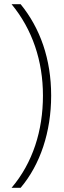

<svg xmlns="http://www.w3.org/2000/svg" viewBox="-20 -734 304 912"><path d="M223 -280C223 -453 171 -600 78 -714H35C134 -594 184 -444 184 -280C184 -114 136 39 35 158H78C171 48 223 -107 223 -280Z"/></svg>

Font: Noto Sans Canadian Aboriginal ExtraLight
Style: Regular
Weight: 200
Designer: Monotype Design Team, Typotheque's Kevin King
Foundry: Monotype Imaging Inc.
Version: Version 2.004